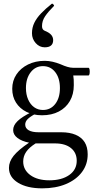

<svg xmlns="http://www.w3.org/2000/svg" viewBox="-20 -758 511 1051"><path d="M211 273Q129 273 79 242.5Q29 212 29 161Q29 127 54.5 95Q80 63 139 23Q99 15 75.5 -3Q52 -21 52 -46Q52 -72 76.5 -95.5Q101 -119 152 -144L174 -135Q144 -119 131 -105.5Q118 -92 118 -76Q118 -56 137 -45Q156 -34 191 -34H315Q362 -34 394.5 -20Q427 -6 443.5 20.5Q460 47 460 87Q460 142 428.5 184Q397 226 341 249.5Q285 273 211 273ZM250 229Q318 229 359 200Q400 171 400 122Q400 78 368.5 52.5Q337 27 281 27H175Q140 49 123.5 73Q107 97 107 126Q107 172 146 200.5Q185 229 250 229ZM210 -127Q162 -127 125 -145.5Q88 -164 67.5 -196.5Q47 -229 47 -272Q47 -316 70 -350.5Q93 -385 133.5 -405Q174 -425 225 -425Q246 -425 268 -420Q290 -415 312 -406Q332 -397 349 -392Q366 -387 379 -387H464Q469 -387 470.5 -376.5Q472 -366 470.5 -355.5Q469 -345 464 -345H381Q383 -333 383.5 -322Q384 -311 384 -292Q384 -242 362.5 -205Q341 -168 302 -147.5Q263 -127 210 -127ZM215 -156Q257 -156 282.5 -189Q308 -222 308 -276Q308 -330 282.5 -363Q257 -396 215 -396Q174 -396 148 -362.5Q122 -329 122 -276Q122 -241 134 -213.5Q146 -186 167 -171Q188 -156 215 -156ZM225 -499Q196 -499 175.5 -522Q155 -545 155 -576Q155 -607 168 -633.5Q181 -660 205.5 -685.5Q230 -711 263 -737Q266 -740 272 -734Q278 -728 275 -725Q244 -694 227 -669Q210 -644 210 -615Q210 -596 224 -590Q249 -580 260 -567.5Q271 -555 271 -538Q271 -519 259.5 -509Q248 -499 225 -499Z"/></svg>

Font: Junicode VF
Style: Regular
Weight: 400
Designer: Peter S. Baker
Version: Version 2.213